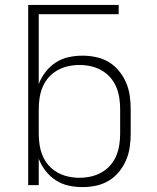

<svg xmlns="http://www.w3.org/2000/svg" viewBox="-20 -755 640 783"><path d="M317 8Q288 8 260 2Q232 -4 208 -19.5Q184 -35 166 -58Q148 -81 138 -108V0H95V-735H464V-697H138V-412Q148 -439 166 -462Q184 -485 208 -500.5Q232 -516 260 -522Q288 -528 317 -528Q345 -528 372.5 -522Q400 -516 423.5 -502Q447 -488 465 -466Q483 -444 494 -418.5Q505 -393 509 -365.5Q513 -338 513 -310V-210Q513 -182 509 -154.5Q505 -127 494 -101.5Q483 -76 465 -54Q447 -32 423.5 -18Q400 -4 372.5 2Q345 8 317 8ZM304 -30Q327 -30 350 -35Q373 -40 393.5 -51.5Q414 -63 429.5 -80.5Q445 -98 454 -119.5Q463 -141 466.5 -164Q470 -187 470 -210V-310Q470 -333 466.5 -356Q463 -379 454 -400.5Q445 -422 429.5 -439.5Q414 -457 393.5 -468.5Q373 -480 350 -485Q327 -490 304 -490Q281 -490 258 -485Q235 -480 214.5 -468.5Q194 -457 178.5 -439.5Q163 -422 154 -400.5Q145 -379 141.5 -356Q138 -333 138 -310V-210Q138 -187 141.5 -164Q145 -141 154 -119.5Q163 -98 178.5 -80.5Q194 -63 214.5 -51.5Q235 -40 258 -35Q281 -30 304 -30Z"/></svg>

Font: Iosevka Aile Extralight
Style: Regular
Weight: 200
Designer: Belleve Invis
Foundry: Belleve Invis
Version: Version 31.1.0; ttfautohint (v1.8.4)